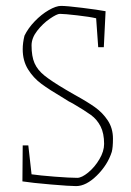

<svg xmlns="http://www.w3.org/2000/svg" viewBox="-20 -621 445 651"><path d="M56 -6 57 -128H76L87 -30Q114 -26 165.5 -22Q217 -18 242 -18Q257 -18 279 -36Q301 -54 317 -81Q333 -108 333 -133Q333 -169 321 -192.5Q309 -216 288.5 -231Q268 -246 227 -270Q214 -276 196 -288Q147 -317 120 -337Q93 -357 75 -386Q57 -415 57 -454Q57 -476 63 -500Q75 -525 97.5 -548.5Q120 -572 145 -586.5Q170 -601 187 -601Q206 -601 258.5 -594.5Q311 -588 338 -583L332 -461H313L306 -559Q285 -564 241.5 -569Q198 -574 183 -574Q173 -574 149 -557.5Q125 -541 106 -516.5Q87 -492 87 -467Q87 -430 97 -407Q107 -384 130.5 -365Q154 -346 203 -317L234 -299Q276 -276 302 -257.5Q328 -239 345.5 -212.5Q363 -186 363 -151Q363 -121 359 -106Q345 -62 308.5 -26Q272 10 238 10Q217 10 152.5 4.5Q88 -1 56 -6Z"/></svg>

Font: Grenze Thin
Style: Regular
Weight: 250
Designer: Renata Polastri
Foundry: Omnibus-Type
Version: Version 1.002; ttfautohint (v1.8)